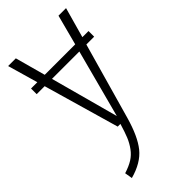

<svg xmlns="http://www.w3.org/2000/svg" viewBox="-229 -577 833 833"><g transform="rotate(-45 187.5 -160.5)"><path d="M365.2 -522 326.2 -382.8H363.8V-348.1H315.9L216.8 2Q191.4 91.8 155.3 136.5Q119.1 181.2 45.9 201.2L40 166Q72.3 155.8 93.5 142.6Q114.7 129.4 130.1 108.2Q145.5 86.9 155.3 63.2Q165 39.6 176.8 0H160.2L60.1 -348.1H11.2V-382.8H49.8L9.8 -522H57.1L95.2 -382.8H282.2L318.8 -522ZM189.9 -35.2 272.9 -348.1H105Z"/></g></svg>

Font: Fira Sans Compressed ExtraLight
Style: Regular
Weight: 250
Width: 1
Designer: Carrois Corporate & Edenspiekermann AG
Foundry: Carrois Corporate GbR & Edenspiekermann AG
Version: Version 4.203;PS 004.203;hotconv 1.0.88;makeotf.lib2.5.64775